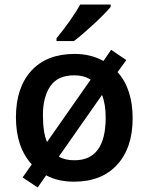

<svg xmlns="http://www.w3.org/2000/svg" viewBox="-20 -786 651 841"><path d="M442.9 -271Q442.9 -330.1 426.8 -370.1L237.8 -100.1Q264.2 -84 306.2 -84Q442.9 -84 442.9 -271ZM186 -164.1 377 -437Q347.7 -456.1 305.2 -456.1Q232.4 -456.1 200.2 -408.2Q168 -360.4 168 -282.7Q168 -205.1 186 -164.1ZM304.2 9.8Q233.9 9.8 182.1 -18.1L145 35.2L79.1 -8.8L119.1 -65.9Q49.8 -141.6 49.8 -272Q49.8 -402.3 117.2 -476.1Q184.6 -549.8 307.1 -549.8Q377.4 -549.8 433.1 -519L466.8 -567.9L533.2 -522.9L495.1 -470.2Q561 -396.5 561 -267.6Q561 -138.7 493.2 -64.5Q425.3 9.8 304.2 9.8ZM464.8 -766.1V-755.9Q439.5 -725.6 388.7 -678.7Q337.9 -631.8 303.7 -606H227.5V-618.2Q292.5 -697.8 331.5 -766.1Z"/></svg>

Font: OpenSans-Semibold
Style: Regular
Weight: 600
Foundry: Ascender Corporation
Version: Version 1.10